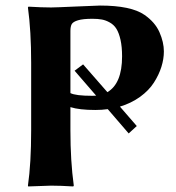

<svg xmlns="http://www.w3.org/2000/svg" viewBox="-20 -672 638 695"><path d="M234.9 -560.1C234.9 -570.8 236.5 -579 239.7 -584.7C243 -590.4 250.6 -595.1 262.5 -598.6C274.3 -602.2 291.8 -604 314.9 -604C328 -604 339.3 -603.1 348.9 -601.3C358.5 -599.5 368.2 -595.9 377.9 -590.3C387.7 -584.8 395.6 -577.1 401.6 -567.4C407.6 -557.6 412.5 -544.4 416.3 -527.6C420 -510.8 421.9 -490.9 421.9 -467.8C421.9 -402.3 404.1 -359.2 368.7 -338.4L280.8 -439L250 -416L328.1 -325.7C325.2 -325.4 320.5 -325.2 314 -325.2C273.9 -325.2 247.6 -328.5 234.9 -335ZM92.8 -444.8V-200.2C92.8 -120.8 88.9 -54 81.1 0L82 2.9L165 0C187.8 0 214.5 1 245.1 2.9L247.1 0C238.9 -59.6 234.9 -126.3 234.9 -200.2V-284.2C256.7 -277.3 286.8 -273.9 325.2 -273.9C340.8 -273.9 355.8 -274.9 370.1 -276.9L445.8 -189L475.1 -215.8L414.1 -286.1C441.4 -294.3 465.7 -306.1 487.1 -321.5C508.4 -337 525.1 -354.2 537.1 -373C549.2 -391.9 558.2 -410.9 564.2 -429.9C570.2 -449 573.2 -467.6 573.2 -485.8C573.2 -508 567.9 -531.2 557.1 -555.7C546.4 -579.8 528.3 -600.6 502.9 -618.2C470.7 -640.6 417 -651.9 341.8 -651.9C333.3 -651.9 304.4 -650.7 254.9 -648.4C205.4 -646.2 175.5 -645 165 -645C142.3 -645 114.9 -646 83 -647.9L81.1 -645C88.9 -588.1 92.8 -521.3 92.8 -444.8Z"/></svg>

Font: Linux Biolinum G
Style: Bold
Weight: 700
Designer: Philipp H. Poll
Foundry: Philipp H. Poll
Version: Version 1.1.0